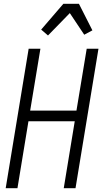

<svg xmlns="http://www.w3.org/2000/svg" viewBox="-20 -992 540 1012"><path d="M10 0 131 -735H193L139 -409H383L437 -735H499L378 0H316L374 -353H130L72 0ZM233 -805 197 -836 314 -972H396L467 -832L424 -809L348 -923Z"/></svg>

Font: Iosevka SS18 Light
Style: Italic
Weight: 300
Italic angle: -9°
Monospace: yes
Designer: Belleve Invis
Foundry: Belleve Invis
Version: Version 25.1.1; ttfautohint (v1.8.4)